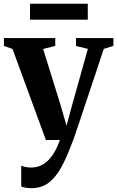

<svg xmlns="http://www.w3.org/2000/svg" viewBox="-26 -732 612 1004"><path d="M137.5 252Q120.5 252 106.8 249.5Q93 247 85 243V134Q92.5 138 107 141Q121.5 144 136.5 144Q162.5 144 184.5 134.8Q206.5 125.5 225.2 107.2Q244 89 259.5 62Q275 35 287.5 0H214L39.5 -476L-5.5 -492V-533H263V-492L199.5 -476L290 -185L322 -74.5L351 -182L433.5 -476.5L371.5 -491.5V-533H567V-492L516.5 -476.5Q495.5 -412 473.2 -345.5Q451 -279 430.5 -218Q410 -157 393.5 -107.2Q377 -57.5 366 -25.5Q355 6.5 351.5 13.5Q323 91.5 293.5 144.5Q264 197.5 227 224.8Q190 252 137.5 252ZM433 -712.5V-629H131V-712.5Z"/></svg>

Font: Merriweather 72pt
Style: Bold
Weight: 700
Version: Version 2.100